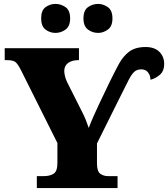

<svg xmlns="http://www.w3.org/2000/svg" viewBox="-20 -960 858 980"><path d="M168 0V-61H203Q235 -61 254 -73.5Q273 -86 273 -128V-230L88 -600Q73 -630 61 -641.5Q49 -653 17 -653H4V-714H383V-653H379Q347 -653 327.5 -638.5Q308 -624 308 -598Q308 -587 311.5 -572Q315 -557 322 -542L396 -395Q410 -368 417.5 -349Q425 -330 433 -307Q443 -334 456.5 -364.5Q470 -395 485 -427L539 -540Q564 -591 586 -632Q608 -673 639.5 -696.5Q671 -720 723 -720Q769 -720 793.5 -695.5Q818 -671 818 -634Q818 -596 794.5 -577Q771 -558 748 -553Q748 -574 736 -590Q724 -606 701 -606Q680 -606 666.5 -594.5Q653 -583 638 -554.5Q623 -526 597 -473L475 -228V-126Q475 -85 492 -73Q509 -61 532 -61H580V0ZM481 -792Q452 -792 429 -809Q406 -826 406 -866Q406 -907 429 -923.5Q452 -940 481 -940Q507 -940 530.5 -923.5Q554 -907 554 -866Q554 -826 530.5 -809Q507 -792 481 -792ZM263 -792Q235 -792 212.5 -809Q190 -826 190 -866Q190 -907 212.5 -923.5Q235 -940 263 -940Q291 -940 314.5 -923.5Q338 -907 338 -866Q338 -826 314.5 -809Q291 -792 263 -792Z"/></svg>

Font: Noto Serif Black
Style: Regular
Weight: 900
Designer: Monotype Design Team
Foundry: Monotype Imaging Inc.
Version: Version 2.014; ttfautohint (v1.8.4.7-5d5b)